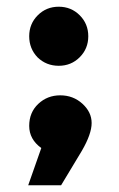

<svg xmlns="http://www.w3.org/2000/svg" viewBox="-20 -451 355 572"><path d="M103 -10Q67 -36 67 -76Q67 -116 94 -141.5Q121 -167 159.5 -167Q198 -167 225.5 -142Q253 -117 253 -84.5Q253 -52 224 -2L162 101H64ZM92 -280Q67 -306 67 -343Q67 -380 92.5 -405.5Q118 -431 155 -431Q192 -431 217.5 -405.5Q243 -380 243 -343Q243 -306 217.5 -280.5Q192 -255 155 -255Q118 -255 92 -280Z"/></svg>

Font: Balans
Style: Regular
Weight: 400
Designer: Thomas Breure
Foundry: Thomas Breure
Version: Version 2.001